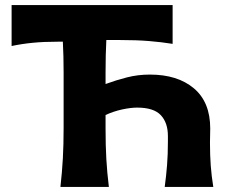

<svg xmlns="http://www.w3.org/2000/svg" viewBox="-20 -733 896 753"><path d="M217 0Q223.5 -57.5 226.5 -111.5Q229.5 -165.5 229.5 -232.5V-448.5Q229.5 -514 226.5 -569.5H208.5Q152 -569.5 108.5 -565.2Q65 -561 25.5 -552.5V-713H657V-561Q613.5 -568 564.5 -572Q515.5 -576 452 -576H397Q394 -517.5 394 -448.5V-403.5Q435 -418.5 477.8 -429.5Q520.5 -440.5 568 -440.5Q676.5 -440.5 740.5 -386.5Q804.5 -332.5 804.5 -229Q804.5 -216.5 804 -201.8Q803.5 -187 803.5 -174Q803.5 -124 806.5 -83.5Q809.5 -43 816.5 0H626Q632 -44.5 635.2 -85.8Q638.5 -127 638.5 -178V-199.5Q638.5 -251.5 610.8 -281.2Q583 -311 518 -311Q493 -311 459.2 -303.8Q425.5 -296.5 394 -282V-228.5Q394 -162.5 397 -109.5Q400 -56.5 407 0Z"/></svg>

Font: Commissioner Flair
Style: Bold
Weight: 700
Designer: Kostas Bartsokas
Foundry: Kostas Bartsokas
Version: Version 1.000; ttfautohint (v1.8.3)